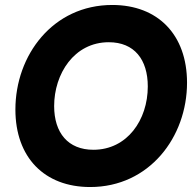

<svg xmlns="http://www.w3.org/2000/svg" viewBox="-20 -735 788 773"><path d="M343 18C581 18 733 -183 733 -402C733 -595 616 -715 432 -715C193 -715 42 -513 42 -294C42 -101 159 18 343 18ZM198 -308C198 -437 278 -565 418 -565C521 -565 575 -495 575 -387C575 -252 492 -132 356 -132C254 -132 198 -200 198 -308Z"/></svg>

Font: HK Grotesk Black
Style: Italic
Weight: 900
Italic angle: -16°
Designer: Alfredo Marco Pradil
Foundry: Hanken Design Co.
Version: Version 3.001;FEAKit 1.0